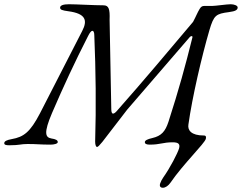

<svg xmlns="http://www.w3.org/2000/svg" viewBox="-70 -678 1139 904"><path d="M697 206C709 206 723 196 732 183C793 94 893 -2 899 -24C901 -32 901 -40 890 -40C830 -40 813 -65 817 -91C835 -220 880 -413 916 -536C937 -607 947 -613 1008 -621C1040 -625 1049 -632 1049 -643C1049 -652 1032 -658 1016 -658C998 -658 944 -650 929 -650H891C882 -650 876 -646 870 -636C859 -618 854 -603 839 -575C720 -434 607 -299 484 -160C476 -150 468 -143 462 -143C458 -143 454 -149 454 -163L446 -585C448 -636 442 -653 417 -653C374 -653 289 -658 255 -658C229 -658 213 -653 213 -642C213 -632 223 -629 252 -625C334 -614 343 -582 317 -532L118 -144C72 -56 42 -33 -15 -23C-38 -19 -50 -13 -50 -4C-50 4 -42 6 -26 6C24 6 26 0 60 0C106 0 118 3 168 3C184 3 202 -1 202 -9C202 -18 192 -23 172 -26C143 -31 135 -52 175 -146C227 -267 283 -388 345 -509C353 -525 360 -533 365 -533C370 -533 374 -526 374 -512C381 -345 383 -178 378 -11C378 4 382 14 387 14C391 14 399 6 412 -10L529 -162L824 -504C827 -507 830 -508 832 -508C835 -508 837 -506 836 -502C802 -365 772 -256 723 -104C708 -59 690 -38 647 -28C625 -23 612 -17 612 -9C612 -1 619 3 635 3C685 3 697 -8 743 -8C770 -8 779 0 773 21C766 44 731 112 699 157C692 167 687 177 684 186C680 199 685 206 697 206Z"/></svg>

Font: EB Garamond
Style: Italic
Weight: 400
Italic angle: -17.2°
Designer: Georg Duffner and Octavio Pardo
Foundry: Georg Duffner
Version: Version 1.000;PS 001.000;hotconv 1.0.88;makeotf.lib2.5.64775